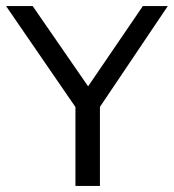

<svg xmlns="http://www.w3.org/2000/svg" viewBox="-33 -615 575 635"><path d="M216.5 0V-294L234 -235.5L-13 -595H75L271.5 -310.5H245.5L439.5 -595H522L280 -235.5L297.5 -293.5V0Z"/></svg>

Font: Encode Sans SC Condensed Thin
Style: Regular
Weight: 400
Version: Version 3.002